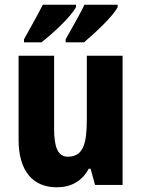

<svg xmlns="http://www.w3.org/2000/svg" viewBox="-20 -879 601 816"><path d="M480 -849V-859H339C324 -827 292 -770 259 -712V-699H337C383 -738 462 -811 480 -849ZM303 -849V-859H162C146 -827 115 -771 82 -712V-699H156C210 -741 283 -810 303 -849ZM501 -642H349V-374C349 -272 336 -213 268 -213C227 -213 210 -252 210 -330V-642H59V-285C59 -153 119 -83 221 -83C282 -83 329 -109 357 -162H365L384 -93H501Z"/></svg>

Font: Noto Sans Kannada UI Condensed ExtraBold
Style: Regular
Weight: 800
Width: 3
Designer: Jelle Bosma - Monotype Design Team
Foundry: Monotype Imaging Inc.
Version: Version 2.005